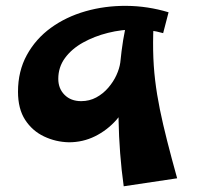

<svg xmlns="http://www.w3.org/2000/svg" viewBox="-20 -633 700 672"><path d="M221 -135Q175 -136 134 -155.5Q93 -175 68 -213.5Q43 -252 43 -312Q43 -384 74 -440.5Q105 -497 158 -535.5Q211 -574 279 -593.5Q347 -613 422 -612.5Q497 -612 570 -590L551 -517Q506 -530 456 -530Q406 -530 358 -518Q310 -506 270.5 -484Q231 -462 207.5 -430Q184 -398 184 -357Q184 -323 206 -301Q228 -279 264 -279Q293 -279 317 -292Q341 -305 359 -326Q377 -347 387.5 -370Q398 -393 401 -414L459 -389Q458 -341 439 -295.5Q420 -250 387.5 -213.5Q355 -177 312.5 -156Q270 -135 221 -135ZM413 19Q405 -38 400.5 -97Q396 -156 395 -213.5Q394 -271 396 -322Q398 -373 401 -414Q405 -455 411 -492.5Q417 -530 426 -563L519 -577Q515 -511 516 -456.5Q517 -402 523 -352Q529 -302 539.5 -250.5Q550 -199 565 -140Q580 -81 600 -9Z"/></svg>

Font: Marhey Light Medium
Style: Regular
Weight: 500
Version: Version 1.000